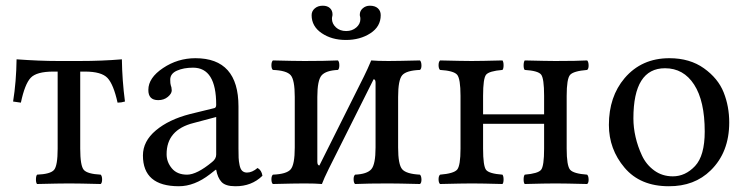

<svg xmlns="http://www.w3.org/2000/svg" viewBox="-20 -643 2617 673"><path d="M182.1 -122.1V-392.1H167Q107.9 -392.1 87.4 -370.1Q66.9 -348.1 53.2 -283.2L25.9 -287.1Q37.1 -356.9 38.1 -435.1Q118.2 -429.2 184.1 -429.2H258.8Q337.9 -429.2 407.2 -435.1Q408.2 -361.8 418 -287.1Q404.8 -283.2 392.1 -283.2Q377.9 -347.2 356.9 -369.6Q335.9 -392.1 277.8 -392.1H261.2V-122.1Q261.2 -62 273.7 -47.6Q286.1 -33.2 333 -30.8Q337.9 -25.9 337.9 -13.9Q337.9 -2 333 2Q256.8 0 222.2 0Q188 0 109.9 2Q106 -2 106 -13.9Q106 -25.9 109.9 -30.8Q156.7 -32.7 169.4 -47.4Q182.1 -62 182.1 -122.1Z M737.8 -232.9 658.7 -211.9Q563.5 -188 564 -102.1Q564 -75.2 582.3 -53Q600.6 -30.8 635.7 -30.8Q669.9 -30.8 723.6 -75.2Q737.8 -86.4 737.8 -101.1ZM737.8 -47.9H735.8L715.8 -32.2Q661.6 9.8 606.9 9.8Q481 9.8 481 -98.1Q481 -147.9 526.4 -186Q571.8 -224.1 646 -243.2L731.9 -264.2Q737.8 -266.1 737.8 -275.9Q737.8 -405.8 656.7 -405.8Q623.5 -405.8 600.1 -395.3Q576.7 -384.8 576.7 -363.8Q576.7 -349.6 578.6 -344.2Q581.5 -338.4 582 -326.2Q582 -314.9 568.4 -303.5Q554.7 -292 534.7 -292Q499.5 -292 500 -328.1Q500 -370.1 551.5 -404.5Q603 -439 665 -439Q815.9 -439 815.9 -270V-123Q815.9 -102.1 816.4 -90.1Q816.9 -78.1 819.8 -64Q822.8 -49.8 829.3 -43.9Q835.9 -38.1 845.7 -38.1Q863.8 -38.1 882.8 -54.2Q897 -46.4 899.9 -26.9Q861.8 10.3 804.7 9.8Q770.5 9.8 756.6 -5.1Q742.7 -20 737.8 -47.9Z M1314.5 -589.8Q1314.5 -549.8 1278.3 -526.4Q1242.2 -502.9 1192.4 -502.9Q1142.6 -502.9 1107.4 -526.9Q1072.3 -550.8 1072.3 -589.8Q1072.3 -604 1083.3 -613.5Q1094.2 -623 1111.3 -623Q1127.4 -623 1136.5 -614.5Q1145.5 -606 1145.5 -592.8Q1145.5 -587.9 1144.5 -585Q1143.6 -582 1143.6 -577.1Q1143.6 -560.1 1157.5 -547.1Q1171.4 -534.2 1193.4 -534.2Q1214.4 -534.2 1228.8 -546.6Q1243.2 -559.1 1243.2 -576.2Q1243.2 -582 1242.2 -585Q1241.2 -586.9 1241.2 -591.8Q1241.2 -605 1251.7 -614Q1262.2 -623 1276.4 -623Q1294.4 -623 1304.4 -614Q1314.5 -605 1314.5 -589.8ZM1099.6 -63 1255.4 -374.5Q1268.1 -399.9 1281.2 -431.2Q1301.3 -429.2 1341.3 -429.2Q1372.1 -429.2 1452.1 -431.2Q1457 -426.3 1457.3 -414.1Q1457.5 -401.9 1452.1 -397.9Q1404.3 -396 1389.9 -379.4Q1375.5 -362.8 1375.5 -303.2V-126Q1375.5 -65.9 1389.9 -49.6Q1404.3 -33.2 1452.1 -30.8Q1457 -25.9 1457.3 -13.9Q1457.5 -2 1452.1 2Q1374 0 1341.3 0Q1270.5 0 1224.6 2Q1219.7 -2 1219.5 -13.9Q1219.2 -25.9 1224.6 -30.8Q1266.6 -32.7 1281.5 -49.8Q1296.4 -66.9 1296.4 -126V-353Q1296.4 -365.2 1289.6 -365.2L1132.8 -52.2Q1115.2 -16.6 1108.4 2Q1086.4 0 1047.4 0Q1014.2 0 936.5 2Q931.6 -2 931.4 -13.9Q931.2 -25.9 936.5 -30.8Q984.4 -32.7 998.8 -49.3Q1013.2 -65.9 1013.2 -126V-303.2Q1013.2 -363.3 998.8 -379.6Q984.4 -396 936.5 -397.9Q931.6 -401.9 931.4 -413.8Q931.2 -425.8 936.5 -431.2Q1012.7 -429.2 1047.4 -429.2Q1118.2 -429.2 1164.6 -431.2Q1169.4 -426.3 1169.4 -414.1Q1169.4 -401.9 1164.6 -397.9Q1122.6 -396 1107.4 -378.9Q1092.3 -361.8 1092.3 -303.2V-75.2Q1092.8 -63 1099.6 -63Z M1966.3 -307.1V-122.1Q1966.3 -62 1978.3 -48.1Q1990.2 -34.2 2038.1 -30.8Q2043 -25.9 2043.2 -13.9Q2043.5 -2 2038.1 2Q1960 0 1927.2 0Q1891.1 0 1819.3 2Q1815.4 -2 1815.4 -13.9Q1815.4 -25.9 1819.3 -30.8Q1866.2 -34.7 1876.7 -47.9Q1887.2 -61 1887.2 -122.1V-209H1673.3V-122.1Q1673.3 -61 1683.8 -47.6Q1694.3 -34.2 1741.2 -30.8Q1745.1 -25.9 1745.1 -13.9Q1745.1 -2 1741.2 2Q1669.4 0 1634.3 0Q1602.1 0 1522.5 2Q1517.6 -2 1517.3 -13.9Q1517.1 -25.9 1522.5 -30.8Q1570.3 -34.7 1582.3 -48.3Q1594.2 -62 1594.2 -122.1V-307.1Q1594.2 -367.2 1582.3 -381.1Q1570.3 -395 1522.5 -397.9Q1517.6 -401.9 1517.3 -413.8Q1517.1 -425.8 1522.5 -431.2Q1602.5 -429.2 1633.3 -429.2Q1665.5 -429.2 1741.2 -431.2Q1745.1 -426.3 1745.1 -414.1Q1745.1 -401.9 1741.2 -397.9Q1694.3 -394 1683.8 -381.1Q1673.3 -368.2 1673.3 -307.1V-242.2H1887.2V-307.1Q1887.2 -368.2 1876.7 -381.6Q1866.2 -395 1819.3 -397.9Q1815.4 -401.9 1815.4 -413.8Q1815.4 -425.8 1819.3 -431.2Q1897.5 -429.2 1926.3 -429.2Q2003.4 -429.2 2038.1 -431.2Q2043 -426.3 2043.2 -414.1Q2043.5 -401.9 2038.1 -397.9Q1990.2 -394 1978.3 -380.6Q1966.3 -367.2 1966.3 -307.1Z M2114.3 -205.1Q2114.3 -304.2 2169.4 -369.1Q2229 -439 2326.2 -439Q2397.9 -439 2447.5 -403.6Q2497.1 -368.2 2516.6 -319.1Q2536.1 -270 2536.1 -213.9Q2536.1 -109.4 2471.2 -45.9Q2414.1 10.3 2324.2 9.8Q2224.1 9.8 2169.2 -55.2Q2114.3 -120.1 2114.3 -205.1ZM2311 -403.8Q2200.2 -403.8 2200.2 -228Q2200.2 -195.8 2207.8 -162.8Q2215.3 -129.9 2230.2 -97.9Q2245.1 -65.9 2273.2 -45.4Q2301.3 -24.9 2338.4 -24.9Q2382.3 -24.9 2416.3 -61Q2450.2 -97.2 2450.2 -182.1Q2450.2 -289.1 2413.1 -346.4Q2376 -403.8 2311 -403.8Z"/></svg>

Font: Linux Libertine
Style: Regular
Weight: 400
Designer: Philipp H. Poll
Foundry: Philipp H. Poll
Version: Version 5.3.0 ; ttfautohint (v0.9)